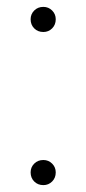

<svg xmlns="http://www.w3.org/2000/svg" viewBox="-20 -527 250 558"><path d="M106 -434Q90 -434 79.5 -444.5Q69 -455 69 -471Q69 -486 79.5 -496.5Q90 -507 106 -507Q121 -507 131.5 -496.5Q142 -486 142 -471Q142 -455 131.5 -444.5Q121 -434 106 -434ZM69 -26Q69 -41 79.5 -51.5Q90 -62 106 -62Q121 -62 131.5 -51.5Q142 -41 142 -26Q142 -10 131.5 0.5Q121 11 106 11Q90 11 79.5 0.5Q69 -10 69 -26Z"/></svg>

Font: Human Sans ExtraLight
Style: Regular
Weight: 200
Designer: Tim Radville
Foundry: Continuum
Version: Version 1.000;FEAKit 1.0